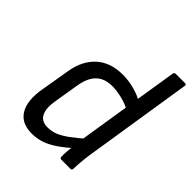

<svg xmlns="http://www.w3.org/2000/svg" viewBox="-196 -799 926 926"><g transform="rotate(45 267.5 -335.5)"><path d="M175 12Q105 12 75.5 -36.5Q46 -85 61 -174L87 -327Q101 -409 152 -454.5Q203 -500 286 -500Q327 -500 368 -488.5Q409 -477 428 -463L422 -390Q393 -407 356 -416Q319 -425 290 -425Q253 -425 228 -411.5Q203 -398 188 -371.5Q173 -345 167 -307L145 -173Q137 -121 152.5 -92Q168 -63 208 -63Q235 -63 259.5 -72.5Q284 -82 315 -104.5Q346 -127 390 -166L376 -88Q338 -54 305 -31.5Q272 -9 241 1.5Q210 12 175 12ZM366 0Q361 0 358.5 -2.5Q356 -5 356 -11Q355 -26 357 -49Q359 -72 361 -87L366 -132L452 -673Q453 -678 456 -680.5Q459 -683 463 -683H526Q537 -683 535 -673L447 -113Q443 -86 440.5 -56Q438 -26 438 -12Q438 0 428 0Z"/></g></svg>

Font: Sofia Sans Hairline
Style: Italic
Weight: 1
Italic angle: -9°
Designer: Botio Nikoltchev, Ani Petrova
Foundry: lettersoup
Version: Version 4.102